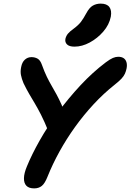

<svg xmlns="http://www.w3.org/2000/svg" viewBox="-20 -1027 722 1062"><path d="M169 15Q140 15 126 0.5Q112 -14 112.5 -41.5Q113 -69 129 -107Q156 -173 199.5 -250Q243 -327 300.5 -405Q358 -483 425 -555Q492 -627 565 -682Q589 -700 604.5 -706.5Q620 -713 634 -713Q652 -713 663.5 -705.5Q675 -698 679.5 -683Q684 -668 680 -648Q677 -633 671 -619.5Q665 -606 652 -592Q639 -578 615 -559Q553 -510 497.5 -450Q442 -390 395 -324.5Q348 -259 309.5 -189.5Q271 -120 243 -50Q228 -12 211 1.5Q194 15 169 15ZM292 -269Q275 -269 264 -277Q253 -285 248 -300Q225 -357 206.5 -393Q188 -429 172.5 -455Q157 -481 142 -506.5Q127 -532 110 -567Q100 -591 96 -611.5Q92 -632 97 -656Q102 -683 117.5 -697Q133 -711 154 -711Q173 -711 188 -702.5Q203 -694 212 -668Q226 -629 239.5 -601.5Q253 -574 266.5 -551Q280 -528 293 -504Q306 -480 320 -449Q334 -418 348 -372Q353 -358 350.5 -340.5Q348 -323 340.5 -306.5Q333 -290 320.5 -279.5Q308 -269 292 -269ZM392 -769Q363 -769 350.5 -781.5Q338 -794 342 -813Q346 -829 356 -841Q366 -853 387 -868Q414 -888 428 -906.5Q442 -925 457 -953Q474 -985 493.5 -996Q513 -1007 537 -1007Q571 -1007 585 -988Q599 -969 593 -935Q584 -890 551.5 -852.5Q519 -815 476.5 -792Q434 -769 392 -769Z"/></svg>

Font: Shantell Sans Light SemiBold
Style: Italic
Weight: 600
Italic angle: -11°
Version: Version 1.011;[c5ecc13dd]